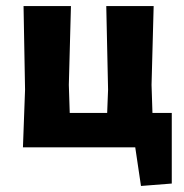

<svg xmlns="http://www.w3.org/2000/svg" viewBox="-20 -488 611 636"><path d="M56 0 63 -191 58 -468H215L208 -207L211 -114H335L338 -191L332 -468H489L482 -207L485 -114H549V120L447 128L428 0Z"/></svg>

Font: Alegreya Sans ExtraBold
Style: Regular
Weight: 800
Designer: Juan Pablo del Peral
Foundry: Huerta Tipografica
Version: Version 2.007